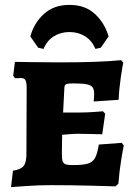

<svg xmlns="http://www.w3.org/2000/svg" viewBox="-20 -757 554 785"><path d="M33 -59Q65 -64 76.5 -78.5Q88 -93 88 -127L89 -396Q89 -421 84 -429.5Q79 -438 65 -438L42 -437L34 -447L41 -504Q59 -504 110.5 -503Q162 -502 220 -502Q389 -502 475 -511L484 -501Q481 -488 474 -441.5Q467 -395 465 -349L363 -342Q363 -345 364 -354Q365 -363 365 -372Q365 -391 358.5 -400Q352 -409 334 -412.5Q316 -416 277 -416Q255 -416 249 -412Q243 -408 243 -394L238 -297H309Q334 -297 362 -299Q390 -301 401 -302L410 -292L398 -208Q388 -208 358.5 -209Q329 -210 297 -210Q279 -210 260 -208Q241 -206 234 -206Q233 -172 233 -129Q233 -107 236 -98Q239 -89 248 -85.5Q257 -82 277 -82Q319 -82 339 -88Q359 -94 368.5 -111Q378 -128 384 -166L478 -173L486 -162Q483 -149 475.5 -103Q468 -57 464 -6L452 5Q428 4 346 2Q264 0 190 0Q139 0 89 3.5Q39 7 25 8ZM158 -557 136 -562 104 -608Q119 -663 159.5 -700Q200 -737 264 -737Q328 -737 368 -700Q408 -663 424 -608L392 -562L370 -557Q356 -591 328 -608.5Q300 -626 264 -626Q228 -626 200 -608.5Q172 -591 158 -557Z"/></svg>

Font: Alegreya SC ExtraBold
Style: Regular
Weight: 800
Designer: Juan Pablo del Peral
Foundry: Huerta Tipografica
Version: Version 2.007; ttfautohint (v1.6)